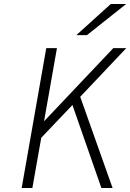

<svg xmlns="http://www.w3.org/2000/svg" viewBox="-20 -941 652 961"><path d="M88.5 0 211.5 -700H265L200.5 -334L547 -700H612L381.5 -456.5L543.5 0H487.5L342.5 -415.5L186.5 -251.5L142 0ZM362 -765 534.5 -921H611.5L415 -765Z"/></svg>

Font: Overpass ExtraLight
Style: Italic
Weight: 250
Italic angle: -10°
Designer: Delve Withrington, Dave Bailey, Thomas Jockin
Foundry: Delve Fonts LLC
Version: Version 4.000